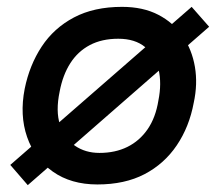

<svg xmlns="http://www.w3.org/2000/svg" viewBox="-20 -531 638 560"><path d="M61 9 10 -50 539 -511 590 -453ZM264 7Q187 7 134 -30.5Q81 -68 59 -131.5Q37 -195 52 -272Q66 -341 101.5 -395Q137 -449 195.5 -480Q254 -511 336 -511Q397 -511 441.5 -488Q486 -465 513 -425.5Q540 -386 548.5 -336Q557 -286 545 -231Q532 -161 495.5 -107Q459 -53 401.5 -23Q344 7 264 7ZM270 -85Q316 -85 351.5 -102.5Q387 -120 410.5 -154Q434 -188 442 -238Q452 -288 442.5 -328.5Q433 -369 403.5 -393.5Q374 -418 325 -418Q277 -418 242 -399.5Q207 -381 185 -346.5Q163 -312 154 -264Q142 -207 155 -167Q168 -127 198.5 -106Q229 -85 270 -85Z"/></svg>

Font: REM
Style: Italic
Weight: 400
Italic angle: -11°
Designer: Octavio Pardo
Foundry: Ashler Design
Version: Version 1.005;gftools[0.9.28]